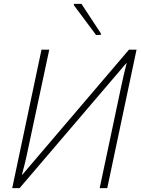

<svg xmlns="http://www.w3.org/2000/svg" viewBox="-20 -970 727 990"><path d="M475 -790H500V-798L400 -950H361V-943ZM43 0H81L631 -644H633C624 -610 615 -571 606 -529L494 0H533L684 -714H645L95 -69H93C102 -104 111 -135 119 -175L234 -714H194Z"/></svg>

Font: Noto Sans ExtraLight
Style: Italic
Weight: 200
Italic angle: -12°
Designer: Monotype Design Team
Foundry: Monotype Imaging Inc.
Version: Version 2.013